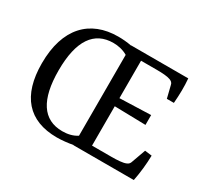

<svg xmlns="http://www.w3.org/2000/svg" viewBox="-121 -756 1016 946"><g transform="rotate(30 387.0 -283.0)"><path d="M299 -32C189 -32 134 -117 134 -283C134 -454 193 -535 301 -535C328 -535 357 -529 382 -514V-54C357 -38 329 -32 299 -32ZM725 0C735 -50 740 -100 741 -148L701 -153L673 -75C670 -64 664 -57 653 -53C637 -46 605 -44 573 -44H462V-268L639 -264V-320L462 -314V-527H552C584 -527 612 -525 628 -519C639 -515 647 -509 649 -497L666 -428H706C710 -478 711 -522 707 -568H382V-567C356 -572 330 -574 306 -574C146 -574 45 -472 45 -272C45 -88 130 8 291 8C321 8 353 4 382 -1V0Z"/></g></svg>

Font: Yrsa
Style: Regular
Weight: 400
Designer: Anna Giedrys (Yrsa+Rasa design), David Brezina (Yrsa art-direction, Rasa art-direction, design)
Foundry: Rosetta Type Foundry
Version: Version 1.001;PS 1.1;hotconv 1.0.88;makeotf.lib2.5.647800